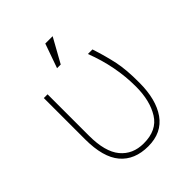

<svg xmlns="http://www.w3.org/2000/svg" viewBox="-205 -830 957 957"><g transform="rotate(-45 273.5 -352.0)"><path d="M447.3 -244.1Q447.3 -387.2 392.6 -528.3H424.8Q448.2 -456.5 460.9 -396.5Q473.6 -336.4 473.1 -245.6Q473.1 -127.4 424.8 -58.6Q376 10.3 280.3 10.3Q184.6 10.3 133.3 -50.3Q82 -110.8 82 -237.8V-528.3H108.4V-236.8Q108.4 -123.5 152.8 -69.8Q197.3 -16.1 274.4 -16.1Q367.2 -15.6 407.2 -80.1Q447.3 -144.5 447.3 -244.1ZM279.3 -715.3H331.1L259.8 -586.9H233.9Z"/></g></svg>

Font: Roboto-Thin
Style: Regular
Weight: 250
Designer: Google
Version: Version 1.100141; 2013; ttfautohint (v0.94.14-c901) -l 8 -r 